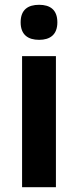

<svg xmlns="http://www.w3.org/2000/svg" viewBox="-20 -831 325 800"><path d="M143 -811C97 -811 66 -791 66 -738C66 -686 97 -665 143 -665C188 -665 219 -686 219 -738C219 -791 188 -811 143 -811ZM213 -597H72V-51H213Z"/></svg>

Font: Noto Sans Tamil UI SemiCondensed
Style: Bold
Weight: 700
Width: 4
Designer: Jelle Bosma - Monotype Design Team
Foundry: Monotype Imaging Inc.
Version: Version 2.004